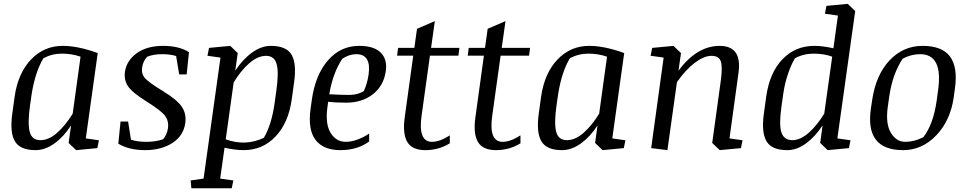

<svg xmlns="http://www.w3.org/2000/svg" viewBox="-20 -783 5112 1015"><path d="M405.8 -483.4Q359.4 -499.5 307.1 -499.5Q254.9 -499.5 209.5 -475.1Q167 -404.8 147.9 -289.1L138.7 -225.1Q125.5 -131.3 137 -86.7Q148.4 -42 193.4 -42Q238.3 -42 282.7 -81.5Q327.1 -121.1 364.3 -182.1ZM167.5 10.7Q86.9 10.7 59.1 -35.6Q31.2 -82 44.9 -182.1L57.6 -273.9Q75.7 -397 144.3 -468.8Q212.9 -540.5 311.5 -540.5Q392.6 -540.5 496.6 -502.4L433.6 -51.3L502.9 -41.5L494.6 0L382.3 10.7L342.8 -27.3L355.5 -120.1Q317.4 -60.5 268.1 -24.9Q218.8 10.7 167.5 10.7Z M605.5 -23.4 617.2 -140.6H657.2L672.4 -44.4Q706.1 -33.2 754.9 -33.2Q803.7 -33.2 842.3 -46.9Q862.8 -70.8 868.2 -106.4Q873 -141.6 854 -168.9Q835 -196.3 756.8 -245.1Q678.7 -293.9 656.5 -327.4Q634.3 -360.8 640.6 -404.3Q649.9 -463.9 703.6 -502.2Q757.3 -540.5 842.3 -540.5Q927.2 -540.5 979 -507.3L966.8 -389.6H927.2L911.1 -486.8Q880.9 -496.6 835.9 -496.6Q791 -496.6 757.8 -482.9Q736.8 -460.9 731.4 -427.2Q726.1 -393.6 745.8 -370.6Q765.6 -347.7 840.8 -301.8Q916 -255.9 941.2 -218.5Q966.3 -181.2 959.5 -132.3Q949.7 -64.5 890.9 -26.9Q832 10.7 747.1 10.7Q662.1 10.7 605.5 -23.4Z M1215.3 -347.2 1173.3 -46.4Q1278.8 -8.3 1375 -54.7Q1416 -123.5 1432.1 -240.7L1440.9 -304.7Q1454.6 -399.9 1442.6 -443.8Q1430.7 -487.8 1386.7 -487.8Q1342.8 -487.8 1298.1 -449Q1253.4 -410.2 1215.3 -347.2ZM1268.6 10.7Q1223.6 10.7 1167 -2L1144 161.1L1213.4 170.9L1205.1 212.4H991.7L987.8 170.9L1056.2 161.1L1145.5 -478.5L1076.7 -488.3L1085 -529.8L1197.3 -540.5L1236.8 -502.4L1223.6 -409.2Q1263.7 -470.2 1313 -505.4Q1362.3 -540.5 1411.1 -540.5Q1494.6 -540.5 1521.7 -493.2Q1548.8 -445.8 1534.7 -347.7L1522 -255.9Q1504.4 -132.3 1436 -60.8Q1367.7 10.7 1268.6 10.7Z M1720.7 -284.7Q1784.7 -281.2 1827.1 -281.2Q1869.6 -281.2 1902.8 -300.8Q1921.4 -338.9 1928.7 -390.1Q1943.4 -496.6 1862.8 -496.6Q1826.7 -496.6 1790 -472.7Q1739.7 -398.4 1720.7 -284.7ZM1878.4 -540.5Q1957 -540.5 1992.7 -504.9Q2028.3 -469.2 2019.5 -407.7Q2008.8 -330.1 1951.7 -285.2Q1894.5 -240.2 1810.1 -240.2Q1753.9 -240.2 1714.8 -245.1L1710.9 -216.3Q1698.7 -127.4 1728 -80.3Q1757.3 -33.2 1808.1 -33.2Q1837.9 -33.2 1872.1 -46.1Q1906.2 -59.1 1931.6 -77.1V-35.2Q1870.1 10.7 1779.3 10.7Q1689 10.7 1647.7 -43.9Q1606.4 -98.6 1622.1 -209.5L1628.4 -254.9Q1646.5 -385.7 1713.1 -463.1Q1779.8 -540.5 1878.4 -540.5Z M2357.9 -25.4Q2299.3 10.7 2229 10.7Q2158.7 10.7 2133.1 -32.7Q2107.4 -76.2 2119.6 -163.1L2164.6 -488.8H2079.1L2084.5 -529.8H2170.4L2184.6 -630.9L2278.8 -671.4L2258.8 -529.8H2408.7L2403.3 -488.8H2252.9L2208.5 -169.9Q2189.5 -33.2 2263.7 -33.2Q2304.7 -33.2 2357.9 -67.4Z M2731.4 -25.4Q2672.9 10.7 2602.5 10.7Q2532.2 10.7 2506.6 -32.7Q2481 -76.2 2493.2 -163.1L2538.1 -488.8H2452.6L2458 -529.8H2543.9L2558.1 -630.9L2652.3 -671.4L2632.3 -529.8H2782.2L2776.9 -488.8H2626.5L2582 -169.9Q2563 -33.2 2637.2 -33.2Q2678.2 -33.2 2731.4 -67.4Z M3189 -483.4Q3142.6 -499.5 3090.3 -499.5Q3038.1 -499.5 2992.7 -475.1Q2950.2 -404.8 2931.2 -289.1L2921.9 -225.1Q2908.7 -131.3 2920.2 -86.7Q2931.6 -42 2976.6 -42Q3021.5 -42 3065.9 -81.5Q3110.4 -121.1 3147.5 -182.1ZM2950.7 10.7Q2870.1 10.7 2842.3 -35.6Q2814.5 -82 2828.1 -182.1L2840.8 -273.9Q2858.9 -397 2927.5 -468.8Q2996.1 -540.5 3094.7 -540.5Q3175.8 -540.5 3279.8 -502.4L3216.8 -51.3L3286.1 -41.5L3277.8 0L3165.5 10.7L3126 -27.3L3138.7 -120.1Q3100.6 -60.5 3051.3 -24.9Q3002 10.7 2950.7 10.7Z M3566.9 -409.7Q3664.6 -540.5 3784.2 -540.5Q3903.3 -540.5 3884.3 -399.9L3836.4 -51.3L3905.3 -41.5L3897 0L3784.7 10.7L3745.1 -27.3L3790.5 -356.9Q3800.3 -428.7 3790.5 -458.3Q3780.8 -487.8 3741.2 -487.8Q3701.7 -487.8 3653.1 -451.2Q3604.5 -414.6 3558.6 -348.6L3508.3 10.7L3422.4 0L3488.3 -478.5L3419.4 -488.3L3427.7 -529.8L3540.5 -540.5L3580.1 -502.4Z M4337.4 -182.6 4379.4 -483.4Q4335.4 -499.5 4281.7 -499.5Q4228 -499.5 4182.6 -475.1Q4163.1 -443.4 4145.8 -392.6Q4128.4 -341.8 4121.1 -289.1L4111.8 -225.1Q4097.2 -121.1 4111.3 -81.5Q4125.5 -42 4168.5 -42Q4211.4 -42 4256.1 -81.8Q4300.8 -121.6 4337.4 -182.6ZM4284.7 -540.5Q4329.6 -540.5 4385.7 -527.8L4409.7 -700.7L4340.8 -710.4L4349.1 -752L4461.4 -762.7L4501 -724.6L4406.7 -51.3L4476.1 -41.5L4467.8 0L4355.5 10.7L4315.9 -27.3L4328.6 -120.1Q4289.6 -60.5 4241 -24.9Q4192.4 10.7 4142.1 10.7Q4059.6 10.7 4032 -36.4Q4004.4 -83.5 4018.1 -182.1L4030.8 -273.9Q4048.8 -399.4 4116.7 -470Q4184.6 -540.5 4284.7 -540.5Z M4861.3 -57.6Q4914.1 -126.5 4931.6 -250.5L4939.5 -308.6Q4965.3 -496.6 4844.2 -496.6Q4796.4 -496.6 4752 -472.7Q4698.2 -392.1 4681.2 -274.4L4672.9 -216.3Q4661.1 -127.4 4689.9 -80.3Q4718.8 -33.2 4765.6 -33.2Q4812.5 -33.2 4861.3 -57.6ZM4754.4 10.7Q4551.8 10.7 4584 -209.5L4590.8 -254.9Q4610.4 -387.2 4682.6 -463.9Q4754.9 -540.5 4857.4 -540.5Q4960 -540.5 5002 -484.4Q5043.9 -428.2 5028.3 -315.9L5022 -269.5Q5004.4 -145.5 4929.4 -67.4Q4854.5 10.7 4754.4 10.7Z"/></svg>

Font: NoticiaText-Italic
Style: Italic
Weight: 400
Italic angle: -8°
Designer: JM Sole
Foundry: JM Sole
Version: Version 1.003